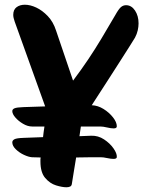

<svg xmlns="http://www.w3.org/2000/svg" viewBox="-20 -753 610 812"><path d="M261 39Q243 39 217 31Q191 23 171 -0.5Q151 -24 151 -70Q151 -75 151 -79.5Q151 -84 152 -87Q129 -87 115 -88Q101 -89 81.5 -98Q62 -107 47 -121.5Q32 -136 32 -151Q32 -159 41 -164Q50 -169 81 -170L162 -173Q163 -183 164.5 -194Q166 -205 168 -218H116Q97 -218 77.5 -229.5Q58 -241 45 -256Q32 -271 32 -283Q32 -291 41.5 -295Q51 -299 79 -300L171 -303L42 -662Q36 -679 36 -690Q36 -712 50 -722.5Q64 -733 85 -733Q108 -733 133.5 -721Q159 -709 182 -685Q205 -661 217 -624L289 -412Q325 -460 353.5 -502.5Q382 -545 409 -590Q436 -635 468 -690Q482 -715 491.5 -723Q501 -731 513 -731Q536 -731 551 -708.5Q566 -686 566 -654Q566 -640 562.5 -624.5Q559 -609 551 -594Q547 -587 530.5 -561Q514 -535 488.5 -495Q463 -455 432 -407Q401 -359 368 -308Q394 -307 418 -292Q442 -277 458 -256.5Q474 -236 474 -219Q474 -210 461 -210Q449 -210 432.5 -214Q416 -218 404 -218H322Q319 -199 316 -177L366 -179Q395 -180 420 -163.5Q445 -147 460 -125.5Q475 -104 474 -89Q474 -81 460 -81Q449 -81 433 -84.5Q417 -88 406 -88Q397 -88 368 -88Q339 -88 302 -87Q297 -57 292.5 -29Q288 -1 284 24Q283 33 276.5 36Q270 39 261 39Z"/></svg>

Font: Protest Riot
Style: Regular
Weight: 400
Designer: Octavio Pardo
Foundry: Ashler Design
Version: Version 2.005; ttfautohint (v1.8.4.7-5d5b)